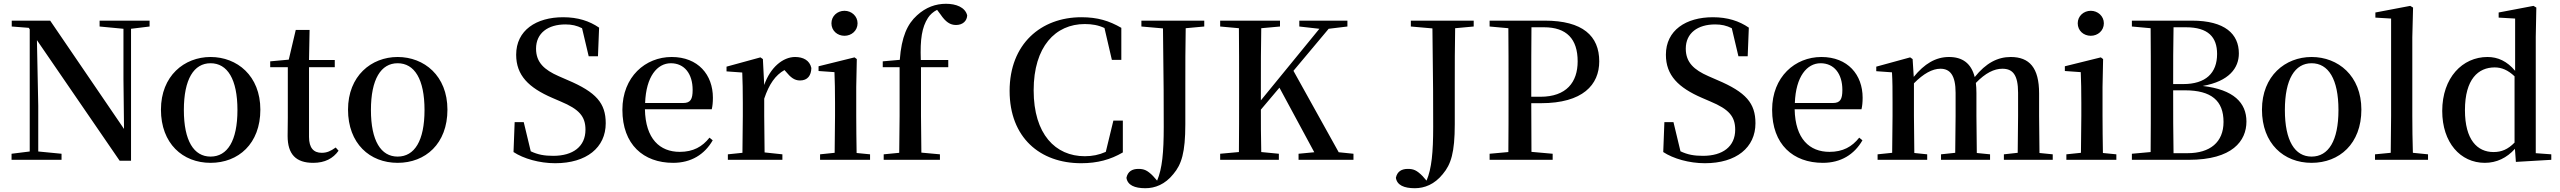

<svg xmlns="http://www.w3.org/2000/svg" viewBox="-20 -844 13521 1014"><path d="M612 5H672V-692L770 -704V-735H506V-704L632 -692V-427L635 -163L245 -735H42V-704L132 -697L137 -689V-44L41 -32V0H305V-32L182 -44V-285L175 -632Z M1092 16C1239 16 1355 -85 1355 -265C1355 -444 1232 -543 1092 -543C953 -543 830 -443 830 -265C830 -86 945 16 1092 16ZM1092 -17C1004 -17 951 -100 951 -263C951 -426 1004 -510 1092 -510C1181 -510 1234 -426 1234 -263C1234 -100 1181 -17 1092 -17Z M1634 16C1696 16 1739 -7 1768 -48L1753 -65C1726 -46 1707 -37 1679 -37C1637 -37 1612 -62 1612 -121V-489H1748V-527H1612L1615 -686H1542L1505 -529L1407 -520V-489H1500V-223C1500 -185 1499 -161 1499 -126C1499 -29 1543 16 1634 16Z M2080 16C2227 16 2343 -85 2343 -265C2343 -444 2220 -543 2080 -543C1941 -543 1818 -443 1818 -265C1818 -86 1933 16 2080 16ZM2080 -17C1992 -17 1939 -100 1939 -263C1939 -426 1992 -510 2080 -510C2169 -510 2222 -426 2222 -263C2222 -100 2169 -17 2080 -17Z M2912 18C3078 18 3179 -65 3179 -193C3179 -299 3129 -357 2978 -421L2930 -442C2855 -475 2811 -514 2811 -587C2811 -670 2875 -715 2966 -715C3000 -715 3026 -709 3054 -695L3089 -547H3138L3144 -698C3093 -733 3032 -753 2954 -753C2812 -753 2706 -684 2706 -555C2706 -446 2772 -381 2897 -327L2941 -308C3039 -267 3072 -229 3072 -159C3072 -70 3006 -21 2902 -21C2855 -21 2821 -27 2783 -45L2746 -199H2698L2692 -41C2745 -6 2829 18 2912 18Z M3535 16C3630 16 3701 -28 3744 -103L3727 -117C3689 -69 3641 -42 3570 -42C3465 -42 3389 -110 3386 -267H3739C3743 -284 3745 -303 3745 -328C3745 -449 3667 -543 3527 -543C3389 -543 3267 -439 3267 -264C3267 -81 3378 16 3535 16ZM3387 -300C3392 -440 3451 -510 3523 -510C3594 -510 3638 -455 3638 -369C3638 -320 3627 -300 3588 -300Z M3900 0H4112V-29L4018 -39L4016 -232V-323C4042 -400 4075 -447 4123 -474L4131 -465C4155 -436 4175 -419 4205 -419C4246 -419 4264 -446 4265 -485C4256 -526 4221 -543 4179 -543C4115 -543 4048 -488 4016 -395L4009 -532L3996 -541L3817 -492V-467L3900 -461C3902 -412 3903 -369 3903 -301V-232L3901 -37L3824 -29V0Z M4440 -655C4477 -655 4509 -682 4509 -721C4509 -759 4477 -787 4440 -787C4402 -787 4371 -759 4371 -721C4371 -682 4402 -655 4440 -655ZM4387 0H4575V-29L4504 -36C4503 -93 4502 -177 4502 -232V-385L4505 -532L4493 -541L4303 -494V-469L4387 -463C4389 -414 4390 -367 4390 -300V-232L4388 -37L4311 -29V0Z M4728 0H4944V-29L4846 -38L4844 -232V-489H4988V-527H4843C4839 -638 4849 -700 4881 -750C4892 -767 4909 -782 4929 -792L4947 -768C4974 -728 4998 -712 5029 -712C5065 -712 5087 -734 5088 -763C5077 -806 5029 -824 4976 -824C4922 -824 4870 -806 4823 -763C4772 -717 4741 -650 4732 -528L4642 -520V-489H4731V-232L4729 -37L4647 -29V0Z M5690 18C5776 18 5845 -1 5910 -39V-207H5860L5820 -42C5784 -26 5749 -19 5709 -19C5554 -19 5439 -135 5439 -367C5439 -598 5554 -717 5709 -717C5748 -717 5781 -711 5813 -696L5852 -528H5902V-697C5838 -734 5777 -753 5691 -753C5478 -753 5312 -612 5312 -364C5312 -118 5472 18 5690 18Z M6008 -704 6122 -694C6126 -404 6126 -289 6126 -174C6126 -39 6118 46 6091 110L6069 85C6039 55 6022 48 5992 48C5960 48 5936 61 5929 95C5935 134 5972 150 6029 150C6080 150 6133 130 6177 75C6220 24 6240 -38 6240 -188V-396C6240 -497 6240 -598 6242 -695L6340 -704V-735H6008Z M6943 0H7128V-32L7050 -40L6811 -470L6997 -692L7096 -704V-735H6842V-704L6948 -692L6639 -314V-393C6639 -494 6639 -596 6641 -695L6740 -704V-735H6424V-704L6523 -695C6524 -595 6524 -495 6524 -393V-342C6524 -241 6524 -140 6523 -41L6424 -32V0H6734V-32L6641 -41C6639 -123 6639 -200 6639 -265L6737 -381L6921 -40L6838 -32V0Z M7431 -704 7545 -694C7549 -404 7549 -289 7549 -174C7549 -39 7541 46 7514 110L7492 85C7462 55 7445 48 7415 48C7383 48 7359 61 7352 95C7358 134 7395 150 7452 150C7503 150 7556 130 7600 75C7643 24 7663 -38 7663 -188V-396C7663 -497 7663 -598 7665 -695L7763 -704V-735H7431Z M7847 -704 7946 -695C7947 -595 7947 -495 7947 -393V-342C7947 -241 7947 -140 7946 -41L7847 -32V0H8180V-32L8068 -42L8067 -299H8118C8339 -299 8426 -396 8426 -520C8426 -654 8339 -735 8138 -735H7847ZM8067 -333V-393C8067 -496 8067 -599 8068 -700H8134C8254 -700 8312 -638 8312 -520C8312 -410 8253 -333 8115 -333Z M8984 18C9150 18 9251 -65 9251 -193C9251 -299 9201 -357 9050 -421L9002 -442C8927 -475 8883 -514 8883 -587C8883 -670 8947 -715 9038 -715C9072 -715 9098 -709 9126 -695L9161 -547H9210L9216 -698C9165 -733 9104 -753 9026 -753C8884 -753 8778 -684 8778 -555C8778 -446 8844 -381 8969 -327L9013 -308C9111 -267 9144 -229 9144 -159C9144 -70 9078 -21 8974 -21C8927 -21 8893 -27 8855 -45L8818 -199H8770L8764 -41C8817 -6 8901 18 8984 18Z M9607 16C9702 16 9773 -28 9816 -103L9799 -117C9761 -69 9713 -42 9642 -42C9537 -42 9461 -110 9458 -267H9811C9815 -284 9817 -303 9817 -328C9817 -449 9739 -543 9599 -543C9461 -543 9339 -439 9339 -264C9339 -81 9450 16 9607 16ZM9459 -300C9464 -440 9523 -510 9595 -510C9666 -510 9710 -455 9710 -369C9710 -320 9699 -300 9660 -300Z M10635 0H10821V-29L10751 -36L10749 -232V-351C10749 -486 10698 -543 10599 -543C10530 -543 10468 -511 10409 -437C10390 -511 10343 -543 10273 -543C10203 -543 10143 -507 10087 -438L10081 -532L10068 -541L9889 -492V-468L9972 -462C9975 -412 9975 -369 9975 -302V-232L9973 -37L9896 -29V0H10158V-29L10090 -36L10088 -232V-404C10138 -455 10185 -481 10228 -481C10279 -481 10308 -446 10308 -354V-232L10306 -37L10231 -29V0H10490V-29L10420 -36L10418 -232V-353C10418 -372 10417 -390 10415 -406C10466 -459 10512 -481 10555 -481C10609 -481 10638 -450 10638 -354V-232L10636 -37L10563 -29V0Z M11022 -655C11059 -655 11091 -682 11091 -721C11091 -759 11059 -787 11022 -787C10984 -787 10953 -759 10953 -721C10953 -682 10984 -655 11022 -655ZM10969 0H11157V-29L11086 -36C11085 -93 11084 -177 11084 -232V-385L11087 -532L11075 -541L10885 -494V-469L10969 -463C10971 -414 10972 -367 10972 -300V-232L10970 -37L10893 -29V0Z M11239 -704 11338 -695C11339 -596 11339 -496 11339 -396V-349C11339 -245 11339 -142 11338 -41L11239 -32V0H11540C11770 0 11844 -100 11844 -202C11844 -301 11777 -371 11613 -390C11753 -415 11804 -485 11804 -562C11804 -664 11731 -735 11556 -735H11239ZM11457 -367H11519C11659 -367 11723 -312 11723 -200C11723 -93 11652 -35 11533 -35H11459C11457 -138 11457 -244 11457 -367ZM11459 -700H11524C11642 -700 11689 -648 11689 -559C11689 -458 11629 -400 11510 -400H11457C11457 -504 11457 -603 11459 -700Z M12188 16C12335 16 12451 -85 12451 -265C12451 -444 12328 -543 12188 -543C12049 -543 11926 -443 11926 -265C11926 -86 12041 16 12188 16ZM12188 -17C12100 -17 12047 -100 12047 -263C12047 -426 12100 -510 12188 -510C12277 -510 12330 -426 12330 -263C12330 -100 12277 -17 12188 -17Z M12605 0H12803V-29L12723 -37C12721 -98 12720 -172 12720 -232V-647L12724 -804L12709 -813L12525 -778V-751L12608 -746V-232L12606 -37L12523 -29V0Z M13267 11 13454 0V-29L13372 -35V-649L13375 -804L13360 -813L13176 -778V-751L13263 -746V-470C13220 -521 13172 -543 13117 -543C12985 -543 12878 -434 12878 -258C12878 -91 12974 16 13103 16C13165 16 13219 -10 13262 -58ZM13260 -91C13225 -55 13191 -41 13149 -41C13063 -41 12998 -106 12998 -262C12998 -427 13069 -488 13155 -488C13192 -488 13225 -474 13260 -441Z"/></svg>

Font: Noto Serif CJK JP SemiBold
Style: Regular
Weight: 600
Designer: Ryoko NISHIZUKA 西塚涼子 (kana & ideographs); Frank Grießhammer (Latin, Greek & Cyrillic); Wenlong ZHANG 张文龙 (bopomofo); San
Foundry: Adobe
Version: Version 2.001;hotconv 1.1.0;makeotfexe 2.6.0